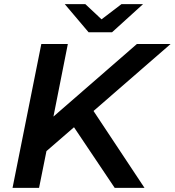

<svg xmlns="http://www.w3.org/2000/svg" viewBox="-20 -914 850 934"><path d="M41 0 181 -700H310L240 -347L646 -700H810L436 -375L435 -374L683 0H538L340 -295L206 -179L170 0ZM411 -757 295 -894H395L474 -820L571 -894H676L525 -757Z"/></svg>

Font: Montserrat SemiBold
Style: Italic
Weight: 600
Italic angle: -11.3°
Designer: Julieta Ulanovsky
Foundry: Julieta Ulanovsky
Version: Version 9.000; ttfautohint (v1.8.4.7-5d5b)